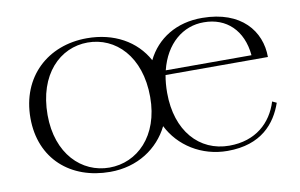

<svg xmlns="http://www.w3.org/2000/svg" viewBox="-61 -625 1171 750"><g transform="rotate(-10 524.5 -250.0)"><path d="M321 15C430 15 514 -42 555 -125C596 -43 683 14 787 14C921 14 981 -60 1008 -138L991 -146C966 -65 902 -5 797 -5C678 -5 593 -99 593 -250C593 -275 595 -298 599 -320H1005C1005 -423 933 -514 779 -515C676 -516 597 -466 558 -386C514 -467 428 -515 321 -515C165 -515 50 -409 50 -246C50 -83 165 15 321 15ZM321 -2C211 -2 118 -92 118 -246C118 -407 211 -498 321 -498C431 -498 525 -408 525 -246C525 -91 431 -2 321 -2ZM943 -338H603C628 -440 699 -498 782 -497C871 -497 934 -438 943 -338Z"/></g></svg>

Font: Sprat Light
Style: Regular
Weight: 300
Designer: Ethan Nakache
Foundry: Collletttivo
Version: Version 2.000;Glyphs 3.2 (3217)